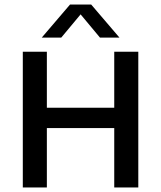

<svg xmlns="http://www.w3.org/2000/svg" viewBox="-20 -822 706 842"><path d="M80 0V-595H185.5V-349.5H481V-595H586.5V0H481V-260.5H185.5V0ZM163 -657 287 -802H380L504 -657H418.5L323.5 -771H343.5L248.5 -657Z"/></svg>

Font: Encode Sans SC Medium
Style: Regular
Weight: 500
Version: Version 3.002